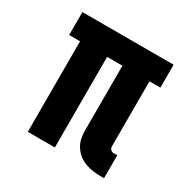

<svg xmlns="http://www.w3.org/2000/svg" viewBox="-126 -637 752 762"><g transform="rotate(30 250.0 -256.0)"><path d="M428 8Q410 8 392.5 5.5Q375 3 358 -3.5Q341 -10 327 -21Q313 -32 303 -47.5Q293 -63 289 -80.5Q285 -98 285 -116V-415H215V0H91V-415H41V-520H459V-415H409V-116Q409 -108 415 -102.5Q421 -97 428 -97H445V8Z"/></g></svg>

Font: Iosevka Curly Extrabold
Style: Regular
Weight: 800
Monospace: yes
Designer: Belleve Invis
Foundry: Belleve Invis
Version: Version 22.1.2; ttfautohint (v1.8.4)